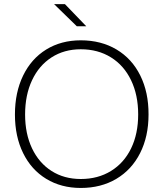

<svg xmlns="http://www.w3.org/2000/svg" viewBox="-20 -909 801 941"><path d="M245.1 -888.7H298.3L402.8 -780.3H356.4ZM53.2 -347.7Q53.2 -456.1 93.3 -538.6Q133.3 -621.1 206.5 -666.3Q279.8 -711.4 376 -711.4Q475.6 -711.4 551.3 -666.3Q627 -621.1 667.7 -538.6Q708.5 -456.1 708 -347.7Q708 -240.2 666.7 -158.7Q625.5 -77.1 550.3 -32.5Q475.1 12.2 376 12.2Q279.8 12.2 206.5 -32.5Q133.3 -77.1 93.3 -158.7Q53.2 -240.2 53.2 -347.7ZM657.2 -348.1Q657.2 -443.4 622.3 -515.9Q587.4 -588.4 523.7 -627.9Q460 -667.5 376 -667.5Q294.4 -667.5 232.7 -627.7Q170.9 -587.9 137 -515.6Q103 -443.4 103 -347.7Q103 -253.4 137 -181.9Q170.9 -110.4 232.7 -71Q294.4 -31.7 376 -31.7Q460 -31.7 523.9 -71Q587.9 -110.4 622.6 -181.9Q657.2 -253.4 657.2 -348.1Z"/></svg>

Font: Selawik Light
Style: Regular
Weight: 300
Designer: Aaron Bell
Foundry: Microsoft Corporation
Version: Version 1.01